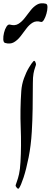

<svg xmlns="http://www.w3.org/2000/svg" viewBox="-40 -1220 309 1167"><path d="M89.4 -667Q92.3 -707.5 106 -744.9Q119.6 -782.2 136 -809.3Q152.3 -836.4 162.1 -846.7Q169.4 -855 174.8 -843.3Q180.2 -831.5 178.2 -824.7Q176.8 -817.4 172.1 -805.7Q167.5 -793.9 163.6 -772.7Q159.7 -751.5 159.7 -714.4Q159.7 -631.8 158.4 -559.3Q157.2 -486.8 153.3 -419.9Q148.4 -335.9 134 -263.4Q119.6 -190.9 103.3 -141.4Q86.9 -91.8 75.7 -76.2Q70.8 -68.8 62.3 -78.6Q53.7 -88.4 55.2 -94.7Q57.6 -104 63.5 -119.1Q69.3 -134.3 75.7 -161.9Q82 -189.5 84.5 -235.4Q90.3 -334.5 85.9 -443.8Q81.5 -553.2 89.4 -667ZM208.5 -1086.9Q179.7 -1095.2 158.4 -1082.3Q137.2 -1069.3 119.9 -1045.9Q102.5 -1022.5 84.5 -999Q66.4 -975.6 44.2 -962.9Q22 -950.2 -9.3 -959Q-19 -961.9 -20 -980.2Q-21 -998.5 -15.6 -1020.8Q-10.3 -1043 -0.5 -1058.3Q9.3 -1073.7 21 -1070.3Q50.3 -1062 71.3 -1074.7Q92.3 -1087.4 109.9 -1110.1Q127.4 -1132.8 145.3 -1156Q163.1 -1179.2 185.3 -1192.1Q207.5 -1205.1 238.8 -1197.3Q248.5 -1194.8 248.5 -1176.8Q248.5 -1158.7 242.4 -1137Q236.3 -1115.2 227.1 -1099.6Q217.8 -1084 208.5 -1086.9Z"/></svg>

Font: Awami Nastaliq
Style: Regular
Weight: 400
Designer: Peter Martin, SIL International
Foundry: SIL International
Version: Version 3.100